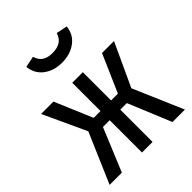

<svg xmlns="http://www.w3.org/2000/svg" viewBox="-219 -923 1052 1052"><g transform="rotate(-45 307.5 -396.5)"><path d="M266.7 0V-250.3H214.4L110.8 0H15.9L141 -290.3L25.1 -540.5H121L213.8 -321.5H266.7V-540.5H348.7V-321.5H401.5L497.4 -540.5H590.3L474.4 -290.3L599.5 0H503.1L399.5 -250.3H348.7V0ZM305.6 -657.4Q242.6 -657.4 199.5 -690Q156.4 -722.6 150.3 -780L214.9 -793.3Q225.1 -760.5 247.4 -746.2Q269.7 -731.8 305.6 -731.8Q342.1 -731.8 365.6 -746.2Q389.2 -760.5 399.5 -793.3L463.6 -780Q457.4 -722.6 413.3 -690Q369.2 -657.4 305.6 -657.4Z"/></g></svg>

Font: Fira Code Retina
Style: Regular
Weight: 450
Monospace: yes
Designer: Carrois Corporate, Edenspiekermann AG, Nikita Prokopov
Foundry: Carrois Corporate, Edenspiekermann AG, Nikita Prokopov
Version: Version 6.002